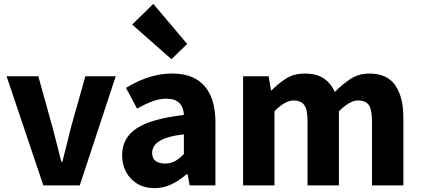

<svg xmlns="http://www.w3.org/2000/svg" viewBox="-20 -958 2174 992"><path d="M204 0 14 -564H178L253 -294Q264 -252 275 -208.5Q286 -165 297 -122H302Q313 -165 324 -208.5Q335 -252 345 -294L421 -564H578L392 0Z M778 14Q727 14 689.5 -8.5Q652 -31 631.5 -69.5Q611 -108 611 -156Q611 -246 687 -295.5Q763 -345 930 -364Q929 -389 919.5 -408Q910 -427 890.5 -437.5Q871 -448 840 -448Q803 -448 766 -434Q729 -420 688 -397L631 -504Q667 -526 705 -542.5Q743 -559 784.5 -568.5Q826 -578 870 -578Q943 -578 992 -550Q1041 -522 1067 -466Q1093 -410 1093 -325V0H960L949 -58H944Q909 -27 867.5 -6.5Q826 14 778 14ZM833 -113Q862 -113 885 -126Q908 -139 930 -162V-264Q869 -257 832.5 -243Q796 -229 781 -210Q766 -191 766 -168Q766 -139 784.5 -126Q803 -113 833 -113ZM866 -652 663 -831 772 -938 947 -731Z M1236 0V-564H1368L1380 -491H1383Q1418 -527 1458.5 -552.5Q1499 -578 1555 -578Q1615 -578 1652 -553.5Q1689 -529 1710 -483Q1748 -522 1790.5 -550Q1833 -578 1889 -578Q1980 -578 2022 -517.5Q2064 -457 2064 -351V0H1902V-330Q1902 -393 1885 -416Q1868 -439 1830 -439Q1809 -439 1784 -425Q1759 -411 1731 -383V0H1569V-330Q1569 -393 1551.5 -416Q1534 -439 1496 -439Q1475 -439 1450 -425Q1425 -411 1398 -383V0Z"/></svg>

Font: Noto Sans SC Thin ExtraBold
Style: Regular
Weight: 800
Version: Version 2.004-H2;hotconv 1.0.118;makeotfexe 2.5.65603